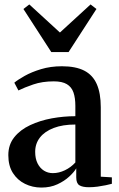

<svg xmlns="http://www.w3.org/2000/svg" viewBox="-20 -835 538 865"><path d="M166.5 10Q126.5 10 92.5 -6.8Q58.5 -23.5 38 -55.8Q17.5 -88 17.5 -136Q17.5 -183.5 44.5 -217Q71.5 -250.5 115.8 -271.2Q160 -292 213.2 -301.8Q266.5 -311.5 319.5 -311.5V-358Q319.5 -394 311 -418.5Q302.5 -443 281.2 -455.8Q260 -468.5 222.5 -468.5Q170.5 -468.5 129.8 -454.5Q89 -440.5 63 -427.5L44.5 -462.5Q60 -475.5 91 -493Q122 -510.5 165 -523.5Q208 -536.5 259 -536.5Q321 -536.5 359.5 -516.8Q398 -497 416 -456Q434 -415 434 -352V-39L484 -36V-7Q473.5 -4 456.5 -0.5Q439.5 3 419.8 5.8Q400 8.5 380.5 8.5Q352 8.5 337.8 -0.2Q323.5 -9 323.5 -36V-76.5Q314 -60 292.2 -39.8Q270.5 -19.5 238.8 -4.8Q207 10 166.5 10ZM218 -55Q245.5 -55 272.5 -68Q299.5 -81 319.5 -103V-274Q262.5 -274 222 -258.5Q181.5 -243 160 -215.5Q138.5 -188 138.5 -151Q138.5 -120.5 149.2 -99Q160 -77.5 178 -66.2Q196 -55 218 -55ZM211 -600.5 85.5 -794.5 112 -815 250 -688.5 388 -815 414.5 -794.5 289 -600.5Z"/></svg>

Font: Merriweather 96pt SemiBold
Style: Regular
Weight: 600
Version: Version 2.100